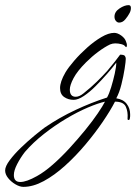

<svg xmlns="http://www.w3.org/2000/svg" viewBox="-205 -413 530 748"><path d="M-114 315Q-128 315 -145 305Q-162 295 -173.5 280.5Q-185 266 -185 251Q-185 235 -167 211Q-149 187 -123 162Q-97 137 -71.5 116Q-46 95 -31 84Q26 45 89 15.5Q152 -14 212 -33Q220 -47 228 -73Q236 -99 242 -126Q248 -153 248 -169Q233 -149 211.5 -124.5Q190 -100 167 -77Q144 -54 121.5 -39Q99 -24 82 -24Q61 -24 45 -35Q29 -46 29 -70Q29 -82 34 -97Q39 -112 50 -131Q62 -151 84.5 -177Q107 -203 134.5 -227.5Q162 -252 190 -268.5Q218 -285 240 -285Q253 -285 267.5 -274.5Q282 -264 286 -251Q290 -241 289.5 -236.5Q289 -232 288 -230Q286 -228 282 -233Q279 -238 267.5 -241Q256 -244 244 -244Q239 -244 234 -243Q229 -242 224 -240Q203 -230 178 -211.5Q153 -193 130 -170Q96 -136 81.5 -108.5Q67 -81 67 -64Q67 -36 90 -36Q104 -36 120 -49Q149 -72 172 -94.5Q195 -117 213 -137Q230 -157 242.5 -173Q255 -189 263 -200Q278 -200 281.5 -195Q285 -190 285 -184Q285 -174 280.5 -145Q276 -116 268 -84Q260 -52 248 -30Q275 -26 288.5 -8.5Q302 9 302 32Q302 36 302 40Q302 44 301 48Q300 55 295.5 54.5Q291 54 292 48Q294 22 285 2.5Q276 -17 243 -17Q225 18 195 62Q165 106 127.5 150.5Q90 195 48.5 232.5Q7 270 -34.5 292.5Q-76 315 -114 315ZM-126 296Q-102 296 -61 273Q-32 257 1 228Q34 199 66.5 163.5Q99 128 127.5 93Q156 58 176 28.5Q196 -1 204 -17Q177 -11 137 6Q97 23 52.5 49.5Q8 76 -34 109Q-76 142 -108 179Q-125 201 -138 226Q-151 251 -151 269Q-151 296 -126 296ZM259 -325Q252 -325 246.5 -331.5Q241 -338 241 -348Q241 -367 260.5 -380Q280 -393 296 -393Q305 -393 305 -382Q305 -370 298 -359Q294 -351 283.5 -338Q273 -325 259 -325Z"/></svg>

Font: The Nautigal
Style: Regular
Weight: 400
Designer: Robert E. Leuschke
Foundry: Robert E. Leuschke
Version: Version 1.100; ttfautohint (v1.8.3)